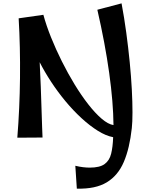

<svg xmlns="http://www.w3.org/2000/svg" viewBox="-20 -819 891 1142"><path d="M83 0Q97 -173 99 -356Q101 -539 91 -710L238 -731Q255 -668 283.5 -597Q312 -526 348 -454Q384 -382 424 -316.5Q464 -251 505 -198.5Q546 -146 584.5 -113Q623 -80 655 -75Q654 -209 629.5 -385Q605 -561 559 -761L703 -799Q719 -714 731 -625Q743 -536 751.5 -450Q760 -364 764 -287.5Q768 -211 768 -151.5Q768 -92 764 -57Q751 63 716.5 144Q682 225 615 265.5Q548 306 437 303L428 167Q453 173 474.5 175.5Q496 178 514 178Q573 178 602 157Q631 136 641 95.5Q651 55 653 -3Q610 -11 562 -41Q514 -71 464.5 -116.5Q415 -162 369 -217.5Q323 -273 284 -332.5Q245 -392 216 -449Q220 -376 222.5 -304.5Q225 -233 227 -170.5Q229 -108 230.5 -63.5Q232 -19 233 -1Z"/></svg>

Font: Marhey
Style: Regular
Weight: 400
Designer: Nur Syamsi & Bustanul Arifin
Foundry: Namelatype
Version: Version 1.000; ttfautohint (v1.8.4.7-5d5b)